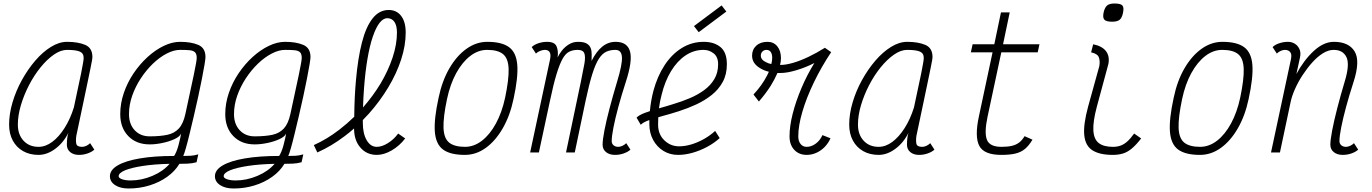

<svg xmlns="http://www.w3.org/2000/svg" viewBox="-20 -871 7840 1097"><path d="M495 -53 519 -16Q505 -3 481 5.5Q457 14 431 14Q400 14 381 -2Q362 -18 362 -44Q362 -65 364.5 -84Q367 -103 371 -113Q343 -56 296 -21Q249 14 200 14Q150 14 112 -7.5Q74 -29 53 -68Q32 -107 32 -159Q32 -220 51.5 -286Q71 -352 105 -413.5Q139 -475 181.5 -524.5Q224 -574 271 -603Q318 -632 363 -632Q426 -632 467 -614.5Q508 -597 508 -545Q508 -541 506 -527.5Q504 -514 498 -486Q492 -458 482 -408.5Q472 -359 455.5 -282Q439 -205 416 -95Q412 -67 416 -49.5Q420 -32 449 -32Q460 -32 472.5 -37.5Q485 -43 495 -53ZM200 -32Q240 -32 278 -60Q316 -88 348.5 -139Q381 -190 402 -257Q428 -376 443 -450Q458 -524 458 -540Q458 -567 435.5 -576.5Q413 -586 363 -586Q327 -586 288 -559Q249 -532 212 -486.5Q175 -441 146 -385Q117 -329 99.5 -270.5Q82 -212 82 -159Q82 -102 114.5 -67Q147 -32 200 -32Z M715 206Q667 206 637.5 186.5Q608 167 608 136Q608 100 652.5 74Q697 48 779.5 34Q862 20 975 20Q990 -4 1000 -42Q1010 -80 1015 -108Q1007 -90 976.5 -76Q946 -62 907.5 -54Q869 -46 835 -46Q759 -46 713 -93.5Q667 -141 667 -219Q667 -280 687.5 -340Q708 -400 743.5 -452.5Q779 -505 823.5 -545.5Q868 -586 916 -609Q964 -632 1009 -632Q1072 -632 1113 -614.5Q1154 -597 1154 -545Q1154 -535 1148.5 -501.5Q1143 -468 1133.5 -420Q1124 -372 1112 -316.5Q1100 -261 1087 -206Q1074 -151 1062.5 -103.5Q1051 -56 1041.5 -23Q1032 10 1027 20Q1049 20 1068.5 19Q1088 18 1113 11L1103 56Q1078 63 1051.5 64Q1025 65 1005 65Q980 107 935.5 139Q891 171 834 188.5Q777 206 715 206ZM727 160Q789 160 850.5 134Q912 108 949 65Q862 67 796.5 77Q731 87 694.5 102Q658 117 658 136Q658 146 677 153Q696 160 727 160ZM835 -92Q894 -92 935 -100.5Q976 -109 1001.5 -136.5Q1027 -164 1039 -219Q1071 -365 1087.5 -444.5Q1104 -524 1104 -540Q1104 -563 1094 -572.5Q1084 -582 1063.5 -584Q1043 -586 1009 -586Q973 -586 932.5 -565Q892 -544 854 -507.5Q816 -471 785 -424Q754 -377 735.5 -324.5Q717 -272 717 -219Q717 -162 749.5 -127Q782 -92 835 -92Z M1315 206Q1267 206 1237.5 186.5Q1208 167 1208 136Q1208 100 1252.5 74Q1297 48 1379.5 34Q1462 20 1575 20Q1590 -4 1600 -42Q1610 -80 1615 -108Q1607 -90 1576.5 -76Q1546 -62 1507.5 -54Q1469 -46 1435 -46Q1359 -46 1313 -93.5Q1267 -141 1267 -219Q1267 -280 1287.5 -340Q1308 -400 1343.5 -452.5Q1379 -505 1423.5 -545.5Q1468 -586 1516 -609Q1564 -632 1609 -632Q1672 -632 1713 -614.5Q1754 -597 1754 -545Q1754 -535 1748.5 -501.5Q1743 -468 1733.5 -420Q1724 -372 1712 -316.5Q1700 -261 1687 -206Q1674 -151 1662.5 -103.5Q1651 -56 1641.5 -23Q1632 10 1627 20Q1649 20 1668.5 19Q1688 18 1713 11L1703 56Q1678 63 1651.5 64Q1625 65 1605 65Q1580 107 1535.5 139Q1491 171 1434 188.5Q1377 206 1315 206ZM1327 160Q1389 160 1450.5 134Q1512 108 1549 65Q1462 67 1396.5 77Q1331 87 1294.5 102Q1258 117 1258 136Q1258 146 1277 153Q1296 160 1327 160ZM1435 -92Q1494 -92 1535 -100.5Q1576 -109 1601.5 -136.5Q1627 -164 1639 -219Q1671 -365 1687.5 -444.5Q1704 -524 1704 -540Q1704 -563 1694 -572.5Q1684 -582 1663.5 -584Q1643 -586 1609 -586Q1573 -586 1532.5 -565Q1492 -544 1454 -507.5Q1416 -471 1385 -424Q1354 -377 1335.5 -324.5Q1317 -272 1317 -219Q1317 -162 1349.5 -127Q1382 -92 1435 -92Z M2133 14Q2075 14 2039 -28Q2003 -69 2003 -137Q1977 -114 1949 -93Q1874 -36 1793 0L1773 -42Q1849 -76 1920 -131Q1964 -165 2004 -204Q2005 -318 2014 -415Q2025 -539 2048 -628.5Q2071 -718 2109 -766Q2147 -814 2201 -814Q2246 -814 2272 -780Q2298 -746 2298 -685Q2298 -611 2272 -531Q2246 -451 2198.5 -372Q2151 -293 2088 -222Q2071 -203 2053 -185Q2053 -177 2053 -169Q2053 -108 2075 -70Q2097 -32 2133 -32Q2162 -32 2196 -53Q2230 -74 2255 -108L2295 -80Q2263 -38 2218.5 -12Q2174 14 2133 14ZM2054 -257Q2111 -322 2154 -393Q2198 -467 2223 -542Q2248 -617 2248 -685Q2248 -725 2233.5 -746Q2219 -767 2193 -767Q2169 -767 2148 -739.5Q2127 -712 2109.5 -660Q2092 -608 2079.5 -534.5Q2067 -461 2060 -369Q2056 -316 2054 -257Z M2636 14Q2553 14 2511.5 -16.5Q2470 -47 2464.5 -118.5Q2459 -190 2486 -313Q2506 -409 2547.5 -480.5Q2589 -552 2645 -592Q2701 -632 2764 -632Q2847 -632 2888.5 -601.5Q2930 -571 2935.5 -500Q2941 -429 2914 -305Q2894 -210 2852.5 -138Q2811 -66 2755.5 -26Q2700 14 2636 14ZM2637 -32Q2688 -32 2733.5 -67Q2779 -102 2813.5 -165.5Q2848 -229 2866 -313Q2888 -418 2886 -477.5Q2884 -537 2854.5 -561.5Q2825 -586 2763 -586Q2712 -586 2666.5 -551Q2621 -516 2586.5 -453Q2552 -390 2534 -305Q2512 -201 2514 -141Q2516 -81 2546 -56.5Q2576 -32 2637 -32Z M3494 14Q3462 14 3442.5 -2Q3423 -18 3423 -44Q3423 -72 3433.5 -126.5Q3444 -181 3463 -253Q3482 -325 3506 -405Q3536 -503 3533.5 -544.5Q3531 -586 3496 -586Q3467 -586 3444 -575.5Q3421 -565 3401.5 -535Q3382 -505 3364 -447.5Q3346 -390 3326 -296L3264 0H3214L3299 -405Q3312 -467 3319 -507Q3326 -547 3318.5 -566.5Q3311 -586 3281 -586Q3253 -586 3232 -575.5Q3211 -565 3194 -534.5Q3177 -504 3159.5 -446.5Q3142 -389 3122 -294L3059 0H3009L3123 -533Q3124 -538 3124.5 -543.5Q3125 -549 3125 -553Q3125 -586 3092 -586Q3082 -586 3067 -580.5Q3052 -575 3042 -565L3018 -602Q3032 -616 3056.5 -624Q3081 -632 3106 -632Q3149 -632 3160 -606Q3171 -580 3166 -543Q3174 -561 3190.5 -582Q3207 -603 3230.5 -617.5Q3254 -632 3282 -632Q3316 -632 3332.5 -622Q3349 -612 3355 -596Q3361 -580 3360.5 -560.5Q3360 -541 3360 -523Q3387 -577 3421 -604.5Q3455 -632 3497 -632Q3564 -632 3579.5 -577.5Q3595 -523 3555 -401Q3531 -327 3513 -260.5Q3495 -194 3485 -143Q3475 -92 3475 -65Q3475 -50 3485.5 -41Q3496 -32 3512 -32Q3523 -32 3535.5 -37.5Q3548 -43 3558 -53L3582 -16Q3568 -3 3544 5.5Q3520 14 3494 14Z M4066 -123 4092 -82Q4060 -53 4019.5 -31.5Q3979 -10 3936.5 2Q3894 14 3854 14Q3808 14 3771 -8.5Q3734 -31 3712 -71Q3690 -111 3690 -163Q3690 -174 3690 -185Q3688 -184 3687 -184Q3654 -172 3641 -158L3617 -199Q3632 -214 3664 -226Q3678 -231 3693 -236Q3699 -297 3713 -351Q3736 -436 3777.5 -499Q3819 -562 3876 -597Q3933 -632 4001 -632Q4060 -632 4096.5 -602Q4133 -572 4133 -504Q4133 -446 4109.5 -403Q4086 -360 4046.5 -328.5Q4007 -297 3958.5 -274.5Q3910 -252 3860 -236Q3810 -220 3765 -208Q3752 -204 3741 -201Q3740 -180 3740 -159Q3740 -104 3775.5 -69.5Q3811 -35 3860 -35Q3894 -35 3930.5 -46Q3967 -57 4002.5 -77Q4038 -97 4066 -123ZM3745 -252Q3785 -263 3829 -277Q3876 -291 3921 -310Q3966 -329 4002.5 -355.5Q4039 -382 4061 -418.5Q4083 -455 4083 -504Q4083 -546 4057.5 -566Q4032 -586 4000 -586Q3944 -586 3896.5 -554Q3849 -522 3814 -464.5Q3779 -407 3760 -329Q3750 -292 3745 -252ZM3972 -687 3945 -722 4103 -840 4130 -805Z M4316 -291 4285 -331Q4333 -382 4363 -440Q4368 -451 4373 -461Q4344 -468 4322 -482Q4277 -509 4277 -553Q4277 -588 4301 -610Q4325 -632 4365 -632Q4400 -632 4421 -606.5Q4442 -581 4442 -539Q4442 -521 4437 -500Q4438 -500 4440 -500Q4470 -500 4511.5 -512Q4553 -524 4600 -546.5Q4647 -569 4693 -598L4729 -573Q4673 -489 4630.5 -401Q4588 -313 4564.5 -233Q4541 -153 4541 -92Q4541 -65 4554 -48.5Q4567 -32 4589 -32Q4616 -32 4641 -50.5Q4666 -69 4679 -99L4725 -81Q4713 -53 4692 -31.5Q4671 -10 4644.5 2Q4618 14 4589 14Q4545 14 4518 -15Q4491 -44 4491 -92Q4491 -150 4509 -221Q4527 -292 4559 -367.5Q4591 -443 4633 -511Q4584 -486 4531 -470Q4478 -454 4440 -454Q4431 -454 4422 -454Q4407 -419 4383 -380Q4354 -335 4316 -291ZM4387 -505Q4392 -524 4392 -541Q4392 -561 4384 -573.5Q4376 -586 4359 -586Q4346 -586 4336.5 -577Q4327 -568 4327 -553Q4327 -529 4358 -515Q4371 -508 4387 -505Z M5295 -53 5319 -16Q5305 -3 5281 5.5Q5257 14 5231 14Q5200 14 5181 -2Q5162 -18 5162 -44Q5162 -65 5164.5 -84Q5167 -103 5171 -113Q5143 -56 5096 -21Q5049 14 5000 14Q4950 14 4912 -7.5Q4874 -29 4853 -68Q4832 -107 4832 -159Q4832 -220 4851.5 -286Q4871 -352 4905 -413.5Q4939 -475 4981.5 -524.5Q5024 -574 5071 -603Q5118 -632 5163 -632Q5226 -632 5267 -614.5Q5308 -597 5308 -545Q5308 -541 5306 -527.5Q5304 -514 5298 -486Q5292 -458 5282 -408.5Q5272 -359 5255.5 -282Q5239 -205 5216 -95Q5212 -67 5216 -49.5Q5220 -32 5249 -32Q5260 -32 5272.5 -37.5Q5285 -43 5295 -53ZM5000 -32Q5040 -32 5078 -60Q5116 -88 5148.5 -139Q5181 -190 5202 -257Q5228 -376 5243 -450Q5258 -524 5258 -540Q5258 -567 5235.5 -576.5Q5213 -586 5163 -586Q5127 -586 5088 -559Q5049 -532 5012 -486.5Q4975 -441 4946 -385Q4917 -329 4899.5 -270.5Q4882 -212 4882 -159Q4882 -102 4914.5 -67Q4947 -32 5000 -32Z M5701 14Q5602 14 5575 -38Q5548 -90 5573 -206L5651 -572H5527L5537 -618H5661L5699 -800H5749L5711 -618H5919L5909 -572H5701L5622 -202Q5603 -112 5619 -72Q5635 -32 5702 -32Q5738 -32 5762.5 -38Q5787 -44 5804 -57.5Q5821 -71 5834 -93L5879 -73Q5859 -39 5836 -20Q5813 -1 5781 6.5Q5749 14 5701 14Z M6338 14Q6263 14 6222 -12Q6181 -38 6175 -98.5Q6169 -159 6197 -262L6261 -493Q6266 -522 6258.5 -543Q6251 -564 6214 -572L6226 -618Q6276 -608 6298.5 -579.5Q6321 -551 6313 -506L6247 -262Q6224 -176 6227 -125.5Q6230 -75 6258 -53.5Q6286 -32 6338 -32Q6363 -32 6382.5 -39Q6402 -46 6420.5 -62.5Q6439 -79 6460 -108L6500 -80Q6473 -45 6448.5 -24Q6424 -3 6398 5.5Q6372 14 6338 14ZM6334 -747Q6300 -747 6289.5 -759Q6279 -771 6286 -802Q6293 -830 6306.5 -840.5Q6320 -851 6348 -851Q6383 -851 6393 -839.5Q6403 -828 6396 -796Q6390 -768 6376.5 -757.5Q6363 -747 6334 -747Z M6836 14Q6753 14 6711.5 -16.5Q6670 -47 6664.5 -118.5Q6659 -190 6686 -313Q6706 -409 6747.5 -480.5Q6789 -552 6845 -592Q6901 -632 6964 -632Q7047 -632 7088.5 -601.5Q7130 -571 7135.5 -500Q7141 -429 7114 -305Q7094 -210 7052.5 -138Q7011 -66 6955.5 -26Q6900 14 6836 14ZM6837 -32Q6888 -32 6933.5 -67Q6979 -102 7013.5 -165.5Q7048 -229 7066 -313Q7088 -418 7086 -477.5Q7084 -537 7054.5 -561.5Q7025 -586 6963 -586Q6912 -586 6866.5 -551Q6821 -516 6786.5 -453Q6752 -390 6734 -305Q6712 -201 6714 -141Q6716 -81 6746 -56.5Q6776 -32 6837 -32Z M7716 -53 7740 -16Q7726 -3 7702 5.5Q7678 14 7652 14Q7620 14 7600.5 -2Q7581 -18 7581 -44Q7581 -72 7591.5 -126.5Q7602 -181 7620.5 -253Q7639 -325 7663 -405Q7693 -503 7673 -544.5Q7653 -586 7600 -586Q7570 -586 7538.5 -566.5Q7507 -547 7477.5 -514Q7448 -481 7422.5 -442Q7397 -403 7379 -362.5Q7361 -322 7354 -288L7293 0H7242L7356 -533Q7357 -538 7357.5 -543.5Q7358 -549 7358 -553Q7358 -568 7348 -577Q7338 -586 7321 -586Q7311 -586 7298 -580.5Q7285 -575 7275 -565L7251 -602Q7265 -616 7289.5 -624Q7314 -632 7339 -632Q7360 -632 7377.5 -621.5Q7395 -611 7404.5 -590.5Q7414 -570 7407 -540L7387 -448Q7430 -528 7486.5 -580Q7543 -632 7601 -632Q7686 -632 7719.5 -577.5Q7753 -523 7713 -401Q7689 -327 7671 -260.5Q7653 -194 7643 -143Q7633 -92 7633 -65Q7633 -50 7643.5 -41Q7654 -32 7670 -32Q7681 -32 7693.5 -37.5Q7706 -43 7716 -53Z"/></svg>

Font: Victor Mono Thin Thin
Style: Italic
Weight: 250
Italic angle: -12°
Monospace: yes
Version: Version 1.561;gftools[0.9.30]